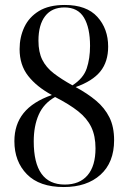

<svg xmlns="http://www.w3.org/2000/svg" viewBox="-20 -744 518 774"><path d="M237 10Q139 10 88.5 -41.5Q38 -93 38 -175Q38 -242 75 -288Q112 -334 189 -361Q128 -394 93.5 -438Q59 -482 59 -546Q59 -594 78 -634.5Q97 -675 137 -699.5Q177 -724 241 -724Q329 -724 372.5 -676Q416 -628 416 -556Q416 -495 384.5 -456Q353 -417 285 -393Q333 -367 367.5 -338Q402 -309 421 -271Q440 -233 440 -179Q440 -89 385 -39.5Q330 10 237 10ZM272 -400Q316 -428 329.5 -468Q343 -508 343 -559Q343 -632 318.5 -673Q294 -714 240 -714Q189 -714 162 -679Q135 -644 135 -580Q135 -534 150.5 -503Q166 -472 196.5 -448.5Q227 -425 272 -400ZM241 0Q301 0 333 -37.5Q365 -75 365 -146Q365 -196 348 -231.5Q331 -267 295 -295.5Q259 -324 202 -353Q156 -327 136 -281.5Q116 -236 116 -174Q116 0 241 0Z"/></svg>

Font: Noto Serif Display Condensed
Style: Regular
Weight: 400
Width: 3
Designer: Monotype Design Team
Foundry: Monotype Imaging Inc.
Version: Version 2.009